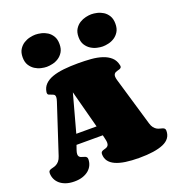

<svg xmlns="http://www.w3.org/2000/svg" viewBox="-186 -1216 1244 1359"><g transform="rotate(-20 435.5 -536.0)"><path d="M267.6 -313H420.4L345.2 -597.2ZM141.6 0Q105.5 0 78.1 -9.3Q50.8 -18.6 32.5 -34.4Q14.2 -50.3 4.9 -71Q-4.4 -91.8 -4.4 -115.2Q-4.4 -127 1 -132.1Q6.3 -137.2 15.1 -140.1Q23.9 -143.1 34.9 -145.5Q45.9 -147.9 57.1 -154.3Q68.4 -160.6 78.6 -172.6Q88.9 -184.6 96.2 -207L216.3 -573.2Q219.7 -583.5 221.4 -591.3Q223.1 -599.1 223.1 -605Q223.1 -620.1 214.8 -625.5Q206.5 -630.9 196.5 -633.8Q186.5 -636.7 178.2 -640.9Q169.9 -645 169.9 -657.7Q169.9 -661.1 170.4 -663.1Q175.3 -696.8 197.3 -719Q219.2 -741.2 255.6 -754.2Q292 -767.1 341.3 -772.5Q390.6 -777.8 450.2 -777.8Q500.5 -777.8 546.6 -774.2Q592.8 -770.5 629.9 -758.3Q667 -746.1 691.9 -723.6Q716.8 -701.2 724.6 -663.1Q725.6 -658.2 725.6 -656.2Q725.6 -647.9 720.9 -643.8Q716.3 -639.6 709.5 -637.2Q702.6 -634.8 694.8 -633.1Q687 -631.3 680.2 -627.9Q673.3 -624.5 668.7 -617.9Q664.1 -611.3 664.1 -599.6Q664.1 -589.4 668.5 -573.2L776.4 -207Q782.7 -185.1 792.5 -172.9Q802.2 -160.6 813.2 -154.3Q824.2 -147.9 835.2 -145.5Q846.2 -143.1 855 -140.1Q863.8 -137.2 869.1 -132.1Q874.5 -127 874.5 -115.2Q874.5 -54.2 811.5 -27.1Q748.5 0 629.4 0Q571.8 0 527.1 -6.6Q482.4 -13.2 451.7 -27.1Q420.9 -41 405 -63Q389.2 -85 389.2 -115.2Q389.2 -125.5 393.8 -130.6Q398.4 -135.7 405.3 -138.4Q412.1 -141.1 420.4 -143.1Q428.7 -145 435.5 -148.7Q442.4 -152.3 447 -159.4Q451.7 -166.5 451.7 -179.7Q451.7 -190.9 448.2 -205.1L440.4 -238.8H242.2L230.5 -205.1Q224.1 -186.5 224.1 -174.8Q224.1 -163.6 228.8 -157.5Q233.4 -151.4 240.2 -148.2Q247.1 -145 255.4 -143.1Q263.7 -141.1 270.5 -138.4Q277.3 -135.7 282 -130.4Q286.6 -125 286.6 -115.2Q286.6 -91.8 277.3 -71Q268.1 -50.3 249.8 -34.4Q231.4 -18.6 204.3 -9.3Q177.2 0 141.6 0ZM95.7 -950.7Q95.7 -987.3 110.6 -1010.7Q125.5 -1034.2 147 -1047.6Q168.5 -1061 192.4 -1066.4Q216.3 -1071.8 234.4 -1071.8Q253.9 -1071.8 278.1 -1066.4Q302.2 -1061 323.5 -1047.6Q344.7 -1034.2 359.1 -1010.7Q373.5 -987.3 373.5 -950.7Q373.5 -914.6 359.1 -891.1Q344.7 -867.7 323.5 -854Q302.2 -840.3 278.1 -835Q253.9 -829.6 234.4 -829.6Q216.3 -829.6 192.4 -835Q168.5 -840.3 147 -854Q125.5 -867.7 110.6 -891.1Q95.7 -914.6 95.7 -950.7ZM516.6 -950.7Q516.6 -987.3 531.5 -1010.7Q546.4 -1034.2 568.1 -1047.6Q589.8 -1061 613.8 -1066.4Q637.7 -1071.8 655.8 -1071.8Q675.3 -1071.8 699.2 -1066.4Q723.1 -1061 744.4 -1047.6Q765.6 -1034.2 780 -1010.7Q794.4 -987.3 794.4 -950.7Q794.4 -914.6 780 -891.1Q765.6 -867.7 744.4 -854Q723.1 -840.3 699.2 -835Q675.3 -829.6 655.8 -829.6Q637.7 -829.6 613.8 -835Q589.8 -840.3 568.1 -854Q546.4 -867.7 531.5 -891.1Q516.6 -914.6 516.6 -950.7Z"/></g></svg>

Font: Corben
Style: Bold
Weight: 700
Designer: vernon adams
Foundry: vernon adams
Version: Version 1.101; ttfautohint (v1.6)